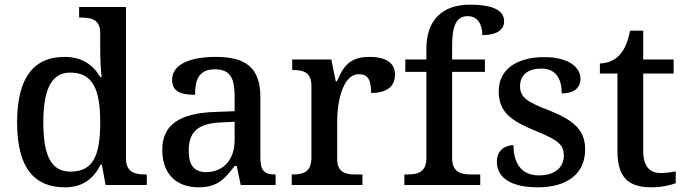

<svg xmlns="http://www.w3.org/2000/svg" viewBox="-20 -790 2929 820"><path d="M257 10C335 10 380 -28 410 -87H415L431 0H607V-45H600C556 -45 518 -54 518 -114V-760H318V-715H326C370 -715 408 -707 408 -649V-574C408 -542 410 -495 414 -461H408C379 -511 332 -547 256 -547C125 -547 53 -460 53 -267C53 -75 125 10 257 10ZM281 -57C198 -57 165 -126 165 -267C165 -405 198 -480 280 -480C378 -480 408 -405 408 -268C408 -125 378 -57 281 -57Z M828 10C909 10 940 -26 982 -81H991L1008 0H1157V-45H1154C1109 -45 1092 -61 1092 -117V-375C1092 -501 1029 -547 902 -547C799 -547 715 -519 715 -449C715 -402 748 -385 813 -385C813 -448 828 -494 898 -494C972 -494 982 -444 982 -373V-315L900 -312C747 -307 673 -257 673 -151C673 -41 739 10 828 10ZM860 -55C809 -55 786 -85 786 -146C786 -222 820 -263 923 -267L982 -270V-191C982 -108 934 -55 860 -55Z M1226 0H1528V-45H1499C1456 -45 1420 -53 1420 -112V-273C1420 -342 1439 -473 1513 -473C1552 -473 1565 -448 1565 -393C1636 -393 1667 -424 1667 -471C1667 -519 1632 -547 1557 -547C1471 -547 1445 -503 1419 -443H1414L1395 -536H1228V-491H1231C1275 -491 1310 -482 1310 -423V-117C1310 -54 1274 -45 1229 -45H1226Z M1707 0H2031V-45H1990C1950 -45 1911 -54 1911 -115V-483H2051V-536H1911V-594C1911 -679 1928 -721 1978 -721C2025 -721 2040 -678 2040 -640C2097 -640 2133 -660 2133 -699C2133 -740 2097 -770 1986 -770C1868 -770 1801 -703 1801 -582V-536H1711V-483H1801V-115C1801 -54 1763 -45 1722 -45H1707Z M2277 10C2400 10 2479 -46 2479 -152C2479 -236 2429 -276 2329 -317C2234 -353 2201 -373 2201 -422C2201 -467 2231 -497 2292 -497C2351 -497 2379 -458 2379 -391C2432 -391 2459 -415 2459 -454C2459 -502 2409 -546 2305 -546C2188 -546 2110 -495 2110 -400C2110 -312 2161 -275 2265 -232C2361 -193 2388 -173 2388 -126C2388 -76 2352 -41 2281 -41C2205 -41 2173 -96 2173 -170C2146 -170 2102 -156 2102 -99C2102 -30 2164 10 2277 10Z M2763 10C2805 10 2848 0 2866 -8V-58C2845 -54 2825 -51 2801 -51C2754 -51 2727 -81 2727 -146V-476H2857V-536H2727V-659H2671C2661 -610 2647 -577 2625 -554C2604 -531 2571 -519 2542 -519V-476H2617V-146C2617 -30 2665 10 2763 10Z"/></svg>

Font: Noto Serif Yezidi Medium
Style: Regular
Weight: 500
Designer: Dalton Maag Ltd
Foundry: Dalton Maag Ltd
Version: Version 1.001